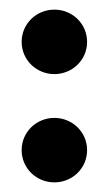

<svg xmlns="http://www.w3.org/2000/svg" viewBox="-20 -368 217 399"><path d="M25 -56C25 -18 56 11 93 11C130 11 161 -18 161 -56C161 -94 130 -123 93 -123C56 -123 25 -94 25 -56ZM25 -281C25 -243 56 -214 93 -214C130 -214 161 -243 161 -281C161 -319 130 -348 93 -348C56 -348 25 -319 25 -281Z"/></svg>

Font: Charger Sport
Style: BlkExt
Weight: 900
Designer: Jasper
Foundry: Cannot Into Space Fonts
Version: Version 1.1